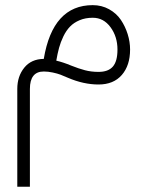

<svg xmlns="http://www.w3.org/2000/svg" viewBox="-20 -327 570 743"><path d="M197.8 -92.3Q223.6 -86.4 255.4 -73.2Q284.7 -61.5 308.8 -55.2Q333 -48.8 361.3 -48.8Q398.9 -48.8 416.7 -69.3Q434.6 -89.8 434.6 -135.3Q434.6 -185.1 407.7 -221.7Q380.9 -258.3 338.9 -258.3Q310.5 -258.3 288.1 -248.8Q265.6 -239.3 251 -224.1Q236.3 -209 225.3 -186.3Q214.4 -163.6 208.5 -141.8Q202.6 -120.1 197.8 -92.3ZM149.4 -99.1Q184.1 -307.1 338.9 -307.1Q373.5 -307.1 402.1 -291.3Q430.7 -275.4 447.8 -250Q464.8 -224.6 474.1 -194.8Q483.4 -165 483.4 -135.3Q483.4 -73.7 451.4 -36.9Q419.4 0 361.3 0Q303.7 0 243.2 -25.9Q225.6 -33.7 213.9 -38.1Q202.1 -42.5 184.1 -46.4Q166 -50.3 149.4 -50.3Q95.7 -50.3 95.7 17.1V395.5H46.9V17.1Q46.9 -31.7 74 -65.2Q101.1 -98.6 149.4 -99.1Z"/></svg>

Font: AzarMehrMonospaced
Style: SerifRegular
Weight: 1
Designer: Amin Abedi
Version: Version 1.00